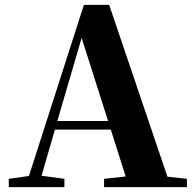

<svg xmlns="http://www.w3.org/2000/svg" viewBox="-20 -770 801 790"><path d="M668.9 -43 749 -34.2V0H408.2V-34.2L497.1 -43.9L436 -236.8H206.1L150.9 -46.9L245.1 -34.2V0H16.1V-34.2L99.1 -45.9L325.2 -750H429.2ZM215.8 -272H424.8L315.9 -613.8Z"/></svg>

Font: Noto Serif JP Black
Style: Regular
Weight: 900
Designer: Ryoko NISHIZUKA  (kana & ideographs); Frank Grießhammer (Latin, Greek & Cyrillic); Wenlong ZHANG  (bopomofo); Sandoll Co
Foundry: Adobe Systems Incorporated
Version: Version 1.001;PS 1.001;hotconv 16.6.54;makeotf.lib2.5.65590